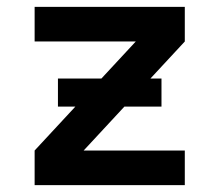

<svg xmlns="http://www.w3.org/2000/svg" viewBox="-20 -540 640 560"><path d="M81 0V-101L376 -419H81V-520H519V-419L224 -101H519V0ZM149 -229V-311H451V-229Z"/></svg>

Font: Iosevka Aile
Style: Bold
Weight: 700
Designer: Belleve Invis
Foundry: Belleve Invis
Version: Version 28.0.1; ttfautohint (v1.8.4)